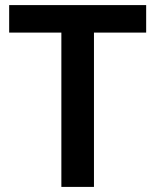

<svg xmlns="http://www.w3.org/2000/svg" viewBox="-20 -734 610 754"><path d="M349 0V-606H554V-714H16V-606H221V0Z"/></svg>

Font: Noto Sans Bamum SemiBold
Style: Regular
Weight: 600
Designer: Monotype Design Team
Foundry: Monotype Imaging Inc.
Version: Version 2.002